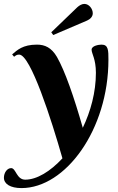

<svg xmlns="http://www.w3.org/2000/svg" viewBox="-104 -735 604 981"><path d="M450 -430C450 -477 450 -507 415 -507C400 -507 364 -501 364 -481C364 -461 386 -434 386 -363C386 -263 359 -166 319 -82C274 -240 228 -372 187 -444C159 -492 125 -507 85 -507C12 -507 -16 -479 -42 -457L-32 -445C-23 -452 -18 -456 -6 -456C52 -456 159 -123 215 74C153 141 84 183 25 183C-20 183 -22 124 -47 124C-68 124 -84 148 -84 173C-84 205 -51 226 6 226C231 226 450 -73 450 -430ZM168 -556 341 -630C357 -637 370 -650 370 -667C370 -690 351 -715 327 -715C315 -715 302 -708 291 -698L158 -570Z"/></svg>

Font: Berkshire Swash
Style: Regular
Weight: 700
Designer: Astigmatic (AOETI)
Foundry: Astigmatic (AOETI)
Version: Version 1.000